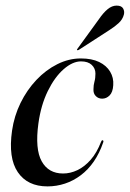

<svg xmlns="http://www.w3.org/2000/svg" viewBox="-20 -655 463 685"><path d="M269 -436Q239 -436 207 -408Q175 -380 150.5 -330Q126 -280 117 -214.5Q104.5 -123 128.8 -79.5Q153 -36 205 -36Q231 -36 256.2 -48Q281.5 -60 303.5 -85Q325.5 -110 340.5 -149Q342 -152.5 343.2 -153.8Q344.5 -155 346 -154.5Q348 -154.5 348.8 -152.2Q349.5 -150 348 -146.5Q335 -108.5 314.8 -79Q294.5 -49.5 268.2 -29.8Q242 -10 211.8 0Q181.5 10 149.5 10Q78 10 43.5 -40.8Q9 -91.5 23 -189Q30.5 -241 53.2 -287.5Q76 -334 109.8 -369.8Q143.5 -405.5 184.5 -426Q225.5 -446.5 268.5 -446.5Q307.5 -446.5 333.8 -433.8Q360 -421 373 -399.2Q386 -377.5 384 -351Q382.5 -326 371 -314.5Q359.5 -303 344.5 -303Q331 -303 321.8 -312.2Q312.5 -321.5 313.5 -337Q313.5 -351.5 317 -363.8Q320.5 -376 320.5 -392.5Q320.5 -411 307.2 -423.5Q294 -436 269 -436ZM332.5 -586Q348.5 -609.5 364 -622.2Q379.5 -635 396 -635Q413.5 -635 419.2 -624.8Q425 -614.5 422 -603Q417.5 -585.5 403.2 -572.5Q389 -559.5 370 -547.5L261 -477Q259 -476 257.5 -475.8Q256 -475.5 255 -476.5Q254 -477.5 255 -479Q256 -480.5 257 -482Z"/></svg>

Font: Fraunces 120pt
Style: Italic
Weight: 400
Italic angle: -16°
Version: Version 1.000;[b76b70a41]